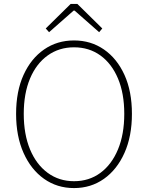

<svg xmlns="http://www.w3.org/2000/svg" viewBox="-20 -945 754 978"><path d="M357 13Q271 13 204.5 -34Q138 -81 100 -166Q62 -251 62 -365Q62 -480 100 -563.5Q138 -647 204.5 -693Q271 -739 357 -739Q443 -739 509.5 -693Q576 -647 614 -563.5Q652 -480 652 -365Q652 -251 614 -166Q576 -81 509.5 -34Q443 13 357 13ZM357 -22Q434 -22 491.5 -64.5Q549 -107 581 -184Q613 -261 613 -365Q613 -469 581 -545Q549 -621 491.5 -662.5Q434 -704 357 -704Q281 -704 223 -662.5Q165 -621 133 -545Q101 -469 101 -365Q101 -261 133 -184Q165 -107 223 -64.5Q281 -22 357 -22ZM230 -781 213 -800 340 -925H374L501 -800L485 -781L360 -891H355Z"/></svg>

Font: Noto Sans TC Thin
Style: Regular
Weight: 100
Designer: Ryoko NISHIZUKA 西塚涼子 (kana, bopomofo & ideographs); Paul D. Hunt (Latin, Greek & Cyrillic); Sandoll Communications 산돌커뮤니
Foundry: Adobe
Version: Version 2.004-H2;hotconv 1.0.118;makeotfexe 2.5.65603